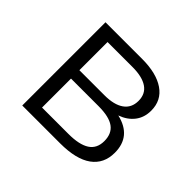

<svg xmlns="http://www.w3.org/2000/svg" viewBox="-125 -692 858 858"><g transform="rotate(45 304.0 -263.0)"><path d="M543 -143Q543 -74 492 -37Q441 0 340 0H101V-526H333Q423 -526 474 -491Q525 -456 525 -391Q525 -348 501.5 -317.5Q478 -287 436 -272Q543 -247 543 -143ZM170 -292H328Q389 -292 421.5 -315Q454 -338 454 -382Q454 -426 421.5 -448Q389 -470 328 -470H170ZM473 -147Q473 -194 442 -216.5Q411 -239 344 -239H170V-56H337Q405 -56 439 -78Q473 -100 473 -147Z"/></g></svg>

Font: Montserrat-Regular
Style: Regular
Weight: 400
Version: Version 7.200